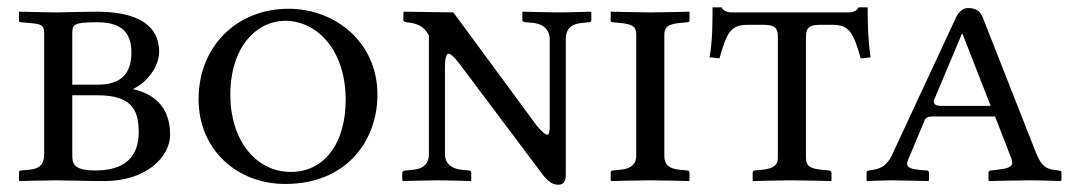

<svg xmlns="http://www.w3.org/2000/svg" viewBox="-20 -494 2930 526"><path d="M178 -402C178 -426 180 -433 244 -433C288 -433 340 -424 340 -351C340 -291 311 -262 246 -262H178ZM178 -233H246C337 -233 360 -197 360 -132C360 -88 344 -27 242 -27C178 -27 178 -48 178 -72ZM32 -21V2C32 2 109 0 134 0C164 0 211 2 267 2C379 2 446 -63 446 -125C446 -190 414 -234 344 -250C384 -268 416 -313 416 -352C416 -400 390 -462 245 -462C217 -462 134 -460 134 -460C134 -460 66 -461 32 -462V-437C32 -435 33 -433 38 -433L61 -431C93 -428 101 -426 101 -402V-72C101 -47 92 -32 61 -29L38 -27C33 -27 32 -24 32 -21Z M761 -437C850 -437 927 -355 927 -221C927 -98 866 -23 777 -23C680 -23 611 -111 611 -234C611 -369 686 -437 761 -437ZM1014 -235C1014 -377 900 -470 770 -470C631 -470 524 -369 524 -222C524 -86 627 10 762 10C926 10 1014 -105 1014 -235Z M1530 -388C1530 -410 1541 -428 1573 -431L1593 -433C1597 -433 1600 -435 1600 -438V-461L1597 -462C1597 -462 1539 -460 1508 -460C1481 -460 1413 -462 1413 -462L1411 -460V-438C1411 -435 1417 -433 1421 -433L1442 -431C1472 -428 1486 -408 1486 -388V-151C1486 -134 1485 -125 1479 -125C1474 -125 1465 -133 1451 -149L1222 -460L1087 -462L1085 -459V-439C1085 -435 1091 -433 1094 -433C1132 -430 1145 -415 1155 -397V-71C1155 -52 1146 -32 1112 -29L1092 -27C1088 -27 1082 -25 1082 -21V0L1085 2C1085 2 1151 0 1178 0C1209 0 1270 2 1270 2L1271 0V-21C1271 -25 1268 -27 1264 -27L1244 -29C1214 -32 1199 -49 1199 -71V-312C1199 -335 1203 -347 1209 -347C1214 -347 1223 -339 1236 -323L1471 -10C1486 6 1495 12 1510 12C1522 12 1530 5 1530 -15Z M1800 -400C1800 -420 1811 -428 1842 -431L1863 -433C1867 -433 1869 -435 1869 -438V-460L1868 -462C1868 -462 1791 -460 1764 -460C1733 -460 1654 -462 1654 -462L1653 -460V-437C1653 -434 1656 -433 1660 -433L1680 -431C1711 -428 1723 -422 1723 -400V-67C1723 -48 1713 -32 1680 -29L1660 -27C1656 -27 1653 -25 1653 -21V0L1655 2C1655 2 1733 0 1761 0C1792 0 1868 2 1868 2L1869 0V-21C1869 -25 1866 -27 1863 -27L1842 -29C1810 -32 1800 -45 1800 -67Z M2262 -426C2305 -426 2318 -406 2338 -334L2365 -337C2358 -385 2357 -430 2357 -474H2332C2330 -468 2321 -460 2305 -460H1984C1968 -460 1959 -468 1957 -474H1932C1932 -430 1932 -384 1924 -337L1951 -334C1971 -406 1983 -426 2028 -426H2073C2102 -426 2111 -417 2111 -395V-61C2111 -41 2098 -32 2068 -29L2048 -27C2044 -27 2042 -24 2042 -21V0L2043 2C2043 2 2120 0 2148 0C2178 0 2256 2 2256 2L2258 0V-21C2258 -24 2254 -27 2251 -27L2231 -29C2200 -32 2188 -39 2188 -61V-394C2188 -417 2197 -426 2225 -426Z M2513 -164C2515 -171 2522 -175 2535 -175H2706L2751 -59C2752 -55 2753 -51 2753 -48C2753 -35 2736 -32 2713 -29L2695 -27C2691 -27 2688 -24 2688 -21V0L2690 2C2690 2 2774 0 2802 0C2832 0 2885 2 2885 2L2888 0V-21C2888 -24 2887 -26 2880 -27C2847 -30 2834 -36 2818 -76L2672 -447C2665 -464 2653 -472 2632 -472C2623 -472 2609 -467 2599 -446L2424 -70C2407 -34 2385 -30 2360 -27C2357 -27 2354 -24 2354 -21V0L2356 2C2356 2 2401 0 2421 0C2440 0 2523 2 2523 2L2525 0V-21C2525 -24 2522 -27 2519 -27L2506 -28C2481 -30 2465 -33 2465 -46C2465 -49 2467 -54 2469 -59ZM2694 -204H2558C2538 -204 2538 -213 2538 -218L2615 -401H2617Z"/></svg>

Font: Linux Libertine O C
Style: Regular
Weight: 400
Designer: Philipp H. Poll
Foundry: Philipp H. Poll
Version: Version 4.0.3